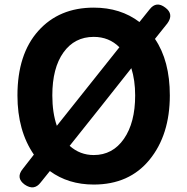

<svg xmlns="http://www.w3.org/2000/svg" viewBox="-20 -787 810 833"><path d="M549.8 -491.2Q415 -320.3 282.2 -154.3Q327.1 -114.3 386.7 -114.3Q468.8 -114.3 517.6 -184.6Q566.4 -254.9 566.4 -373Q566.4 -438.5 549.8 -491.2ZM226.6 -241.2Q363.3 -412.1 498 -582Q453.1 -627 386.7 -627Q303.7 -627 255.4 -559.6Q207 -492.2 207 -373Q207 -297.9 226.6 -241.2ZM716.8 -373Q716.8 -202.1 628.9 -94.2Q541 13.7 386.7 13.7Q276.4 13.7 196.3 -44.9L156.2 4.9Q127.9 42 86.9 13.7Q46.9 -15.6 79.1 -54.7L127 -116.2Q55.7 -219.7 55.7 -373Q55.7 -551.8 146 -652.8Q236.3 -753.9 386.7 -753.9Q502.9 -753.9 585 -691.4L628.9 -746.1Q658.2 -784.2 697.3 -753.9Q735.4 -725.6 706.1 -685.5L652.3 -618.2Q716.8 -523.4 716.8 -373Z"/></svg>

Font: GenSenMaruGothic TW TTF Bold
Style: Regular
Weight: 700
Version: Version 1.301